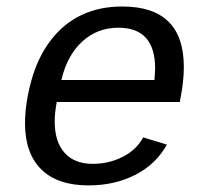

<svg xmlns="http://www.w3.org/2000/svg" viewBox="-20 -558 640 588"><path d="M153.8 -245.6Q147.5 -211.9 147.5 -186.5Q147.5 -123.5 178 -89.8Q208.5 -56.2 263.7 -56.2Q313.5 -56.2 355.7 -77.6Q397.9 -99.1 418.5 -137.2L491.2 -115.2Q457.5 -54.7 394.3 -22.5Q331.1 9.8 251 9.8Q156.2 9.8 106.4 -39.3Q56.6 -88.4 56.6 -180.7Q56.6 -241.2 76.2 -311.8Q95.7 -382.3 134.8 -433.8Q173.8 -485.4 229 -511.7Q284.2 -538.1 354.5 -538.1Q543 -538.1 543 -353Q543 -308.6 532.7 -257.3L530.8 -245.6ZM342.8 -473.1Q277.8 -473.1 231.7 -430.7Q185.5 -388.2 168 -313H453.1L455.1 -348.1Q455.1 -473.1 342.8 -473.1Z"/></svg>

Font: Cousine
Style: Italic
Weight: 400
Italic angle: -12°
Monospace: yes
Designer: Steve Matteson
Foundry: Monotype Imaging Inc.
Version: Version 1.21